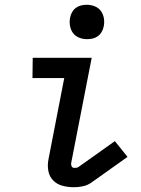

<svg xmlns="http://www.w3.org/2000/svg" viewBox="-20 -772 590 804"><path d="M290 12Q265 12 242 6Q219 0 203 -16Q187 -32 182.5 -56Q178 -80 183 -105L249 -445H116L117 -530H364L278 -89Q277 -82 280 -75.5Q283 -69 291 -69Q295 -69 300 -69.5Q305 -70 309 -73L461 -181L514 -115L362 -7Q346 4 327 8Q308 12 290 12ZM344 -608Q327 -608 311 -614.5Q295 -621 285.5 -634Q276 -647 273 -664.5Q270 -682 274 -700Q276 -711 282.5 -722Q289 -733 299 -740Q309 -747 320.5 -749.5Q332 -752 344 -752Q361 -752 377 -745.5Q393 -739 402.5 -726Q412 -713 415 -695.5Q418 -678 414 -660Q412 -649 405.5 -638Q399 -627 389 -620Q379 -613 367.5 -610.5Q356 -608 344 -608Z"/></svg>

Font: Lode Dark
Style: Bold Italic
Weight: 700
Italic angle: -11°
Monospace: yes
Designer: Belleve Invis
Foundry: Belleve Invis
Version: Version 29.2.0; ttfautohint (v1.8.3)